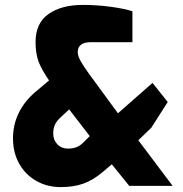

<svg xmlns="http://www.w3.org/2000/svg" viewBox="-20 -758 747 783"><path d="M33 -194Q33 -249 56 -296.5Q79 -344 122 -381L180 -430L168 -448Q140 -492 132.5 -522Q125 -552 125 -586Q125 -664 178 -701Q231 -738 318 -738Q373 -738 430 -730.5Q487 -723 520 -712V-586H351Q297 -586 297 -545Q297 -531 308 -510.5Q319 -490 343 -457L461 -296L602 -420L664 -342L597 -237L544 -186L684 0H507L436 -88L397 -55Q359 -23 319.5 -9Q280 5 228 5Q172 5 127.5 -20.5Q83 -46 58 -91Q33 -136 33 -194ZM323 -180 346 -203 262 -312 230 -282Q211 -265 204 -249.5Q197 -234 197 -214Q197 -187 214 -169.5Q231 -152 258 -152Q277 -152 292.5 -158Q308 -164 323 -180Z"/></svg>

Font: Exo ExtraBold
Style: Regular
Weight: 800
Designer: Natanael Gama
Foundry: Natanael Gama
Version: Version 1.500